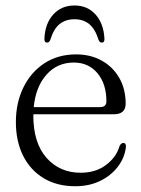

<svg xmlns="http://www.w3.org/2000/svg" viewBox="-20 -652 503 683"><path d="M427 -283.5Q427 -245.5 385 -245.5H99Q98.5 -244 98.5 -242Q98.5 -143.5 145.5 -90.5Q192.5 -37.5 267 -37.5Q320.5 -37.5 357.2 -65.2Q394 -93 405.5 -133Q411 -143.5 418.5 -143.5Q428.5 -143.5 428 -130Q424 -92 400 -60Q376 -28 337 -8.8Q298 10.5 247.5 10.5Q183 10.5 135.5 -18Q88 -46.5 62.2 -98Q36.5 -149.5 36.5 -218Q36.5 -286 63 -340.5Q89.5 -395 137.8 -426.8Q186 -458.5 251 -458.5Q302.5 -458.5 342.2 -436.2Q382 -414 404.5 -374.5Q427 -335 427 -283.5ZM242.5 -429.5Q183.5 -429.5 145.2 -386.2Q107 -343 100 -271H336Q358.5 -271 358.5 -291.5Q358.5 -353.5 326.8 -391.5Q295 -429.5 242.5 -429.5ZM245 -583.5Q213.5 -583.5 192.2 -566.5Q171 -549.5 159 -510.5Q155 -500.5 147.5 -500.5Q137 -500.5 138 -515Q140.5 -568.5 169.5 -600.5Q198.5 -632.5 245 -632.5Q291 -632.5 319.8 -600.5Q348.5 -568.5 351.5 -515Q352.5 -500.5 342 -500.5Q334.5 -500.5 330.5 -510.5Q318.5 -549 297.5 -566.2Q276.5 -583.5 245 -583.5Z"/></svg>

Font: Fraunces 72pt Soft Light
Style: Regular
Weight: 300
Version: Version 1.000;[b76b70a41]